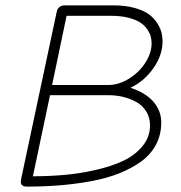

<svg xmlns="http://www.w3.org/2000/svg" viewBox="-20 -690 675 718"><path d="M80.1 7.8Q52.2 7.8 59.1 -21L191.9 -645Q193.8 -656.7 202.1 -663.3Q210.4 -669.9 221.2 -669.9H403.8Q449.2 -669.9 483.9 -660.2Q518.6 -650.4 537.6 -636Q556.6 -621.6 568.6 -602.3Q580.6 -583 584.2 -567.1Q587.9 -551.3 587.9 -535.2Q587.9 -483.9 553.7 -435.1Q519.5 -386.2 467.8 -361.8Q524.4 -343.3 553.7 -309.6Q583 -275.9 583 -231.9Q583 -186.5 563.5 -149.4Q543.9 -112.3 508.3 -86.4Q472.7 -60.5 426.3 -42Q379.9 -23.4 322 -12.7Q264.2 -2 205.1 2.9Q146 7.8 80.1 7.8ZM174.8 -372.1H384.8Q423.8 -372.1 461.9 -395.5Q500 -418.9 523.4 -455.3Q546.9 -491.7 546.9 -527.8Q546.9 -541.5 543.5 -554.2Q540 -566.9 530 -581.3Q520 -595.7 503.9 -606.2Q487.8 -616.7 459.7 -623.8Q431.6 -630.9 395 -630.9H229ZM103 -30.8Q163.6 -30.8 220.9 -35.9Q278.3 -41 337.6 -54.4Q397 -67.9 440.9 -88.6Q484.9 -109.4 512.9 -143.6Q541 -177.7 541 -221.2Q541 -250 527.3 -272.5Q513.7 -294.9 491 -307.9Q468.3 -320.8 441.7 -327.4Q415 -334 386.2 -334H167Z"/></svg>

Font: Comic Neue Light
Style: Italic
Weight: 300
Italic angle: -12°
Designer: Craig Rozynski
Foundry: Craig Rozynski
Version: Version 2.003;hotconv 1.0.109;makeotfexe 2.5.65596